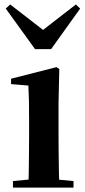

<svg xmlns="http://www.w3.org/2000/svg" viewBox="-20 -857 389 877"><path d="M39.2 0V-29.9L145.8 -40.2H207.8L315.8 -29.9V0ZM109.6 0Q110.6 -25.5 111.3 -67.4Q111.9 -109.4 112.4 -154.8Q112.9 -200.3 112.9 -234.8V-308Q112.9 -358.3 112.3 -394.3Q111.6 -430.4 109.6 -466.2L30.5 -472.9V-497.4L238.1 -550.4L250.8 -541.7L247.4 -387.9V-234.8Q247.4 -200.3 247.9 -154.8Q248.4 -109.4 249.2 -67.4Q250.1 -25.5 251.1 0ZM26.4 -836.7 213.7 -691.7H139.7L326.8 -836.7L346.1 -817.8L213.5 -632.7H140L6.3 -817.8Z"/></svg>

Font: Noto Serif TC
Style: Regular
Weight: 200
Designer: Ryoko NISHIZUKA 西塚涼子 (kana & ideographs); Frank Grießhammer (Latin, Greek & Cyrillic); Wenlong ZHANG 张文龙 (bopomofo); San
Foundry: Adobe
Version: Version 2.001;hotconv 1.1.0;makeotfexe 2.6.0